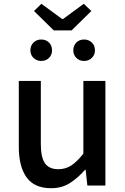

<svg xmlns="http://www.w3.org/2000/svg" viewBox="-20 -977 660 1011"><path d="M249 14Q161 14 120 -43Q79 -100 79 -204V-551H195V-218Q195 -148 217 -117Q239 -86 287 -86Q325 -86 355 -105.5Q385 -125 419 -168V-551H535V0H440L431 -83H428Q390 -40 348 -13Q306 14 249 14ZM263 -817 159 -919 198 -957 307 -877H312L421 -957L461 -919L357 -817ZM197 -656Q173 -656 156.5 -672Q140 -688 140 -712Q140 -737 156.5 -753Q173 -769 197 -769Q222 -769 238 -753Q254 -737 254 -712Q254 -688 238 -672Q222 -656 197 -656ZM423 -656Q398 -656 382 -672Q366 -688 366 -712Q366 -737 382 -753Q398 -769 423 -769Q447 -769 463.5 -753Q480 -737 480 -712Q480 -688 463.5 -672Q447 -656 423 -656Z"/></svg>

Font: Noto Sans KR Medium
Style: Regular
Weight: 500
Designer: Ryoko NISHIZUKA  (kana, bopomofo & ideographs); Paul D. Hunt (Latin, Greek & Cyrillic); Sandoll Communications , Soo-you
Foundry: Adobe
Version: Version 2.004-H2;hotconv 1.0.118;makeotfexe 2.5.65603